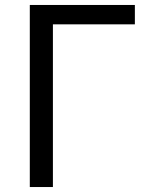

<svg xmlns="http://www.w3.org/2000/svg" viewBox="-20 -753 597 773"><path d="M100 -733H523V-655H193V0H100Z"/></svg>

Font: SpoqaHanSans-Regular
Style: Regular
Weight: 400
Designer: [Spoqa Han Sans] Dong-huui Kim \uAE40 \uB3D9 \uD718  Younghwa Kang \uAC15 \uC601 \uD654  [Noto Sans] Ryoko NISHIZUKA \u8
Foundry: Spoqa (http://www.spoqa-han-sans.com)
Version: Version 2.000